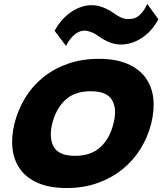

<svg xmlns="http://www.w3.org/2000/svg" viewBox="-20 -936 817 966"><path d="M777 -839Q743 -777 692.5 -744.5Q642 -712 588 -712Q559 -712 530.5 -723.5Q502 -735 482 -750Q473 -756 464.5 -761.5Q456 -767 445 -772Q435 -776 425 -779Q415 -782 407 -782Q399 -782 388 -779.5Q377 -777 364.5 -769Q352 -761 338.5 -745.5Q325 -730 312 -705L255 -781Q269 -808 289 -831.5Q309 -855 333.5 -872.5Q358 -890 385.5 -900Q413 -910 442 -910Q471 -910 500.5 -898Q530 -886 549 -872Q559 -865 567.5 -859.5Q576 -854 587 -849Q596 -845 605.5 -842.5Q615 -840 623 -840Q633 -840 645 -841.5Q657 -843 669.5 -850.5Q682 -858 695 -873.5Q708 -889 721 -916ZM741 -315Q724 -247 687.5 -188Q651 -129 597 -85Q543 -41 472 -15.5Q401 10 316 10Q230 10 172 -15Q114 -40 82 -84Q50 -128 43 -187.5Q36 -247 53 -315Q70 -383 106 -442.5Q142 -502 196 -546Q250 -590 320.5 -615Q391 -640 477 -640Q563 -640 621 -615Q679 -590 711.5 -546Q744 -502 751 -443Q758 -384 741 -315ZM551 -315Q570 -389 543.5 -433Q517 -477 437 -477Q356 -477 309 -433.5Q262 -390 243 -315Q225 -241 251 -196.5Q277 -152 357 -152Q438 -152 485.5 -196Q533 -240 551 -315Z"/></svg>

Font: TypoPRO Sinkin Sans
Style: 800 Black Italic
Weight: 900
Italic angle: -112°
Designer: Keith Bates
Foundry: K-Type
Version: Sinkin Sans (version 1.0)  by Keith Bates   •   © 2014   www